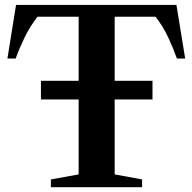

<svg xmlns="http://www.w3.org/2000/svg" viewBox="-20 -782 804 802"><path d="M192.5 0V-32.5L308.5 -53.5V-366.5H151V-444.5H308.5V-712H136.5Q104.5 -670.5 82.2 -624.5Q60 -578.5 45.5 -537.5H11L47 -761.5H717L753.5 -537.5H719Q704.5 -578.5 683.2 -624.5Q662 -670.5 630 -712H459V-444.5H617V-366.5H459V-53.5L573.5 -32.5V0Z"/></svg>

Font: Libre Caslon Text SemiBold
Style: Regular
Weight: 600
Designer: Pablo Impallari, Rodrigo Fuenzalida, Katja Schimmel
Foundry: Pablo Impallari, Rodrigo Fuenzalida
Version: Version 2.000